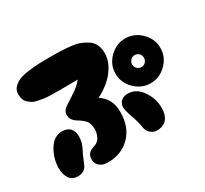

<svg xmlns="http://www.w3.org/2000/svg" viewBox="-140 -905 1189 1111"><g transform="rotate(-30 454.0 -349.0)"><path d="M290 -1Q381 -1 439 -60Q497 -119 497 -220Q497 -308 429 -352Q507 -392 548 -447.5Q589 -503 589 -559Q589 -591 578 -615Q567 -639 544.5 -654Q522 -669 498.5 -678Q475 -687 438 -691Q401 -695 373.5 -696Q346 -697 304 -697Q260 -697 231 -696Q202 -695 161.5 -690Q121 -685 96.5 -675.5Q72 -666 54 -647.5Q36 -629 36 -603Q36 -584 41 -569Q46 -554 57.5 -543.5Q69 -533 81 -525.5Q93 -518 115.5 -513.5Q138 -509 155.5 -506.5Q173 -504 204.5 -503.5Q236 -503 256.5 -503Q277 -503 315.5 -503.5Q354 -504 377 -504Q368 -493 356.5 -481.5Q345 -470 329.5 -459Q314 -448 303.5 -441Q293 -434 274.5 -422Q256 -410 251 -407Q219 -387 219 -358Q219 -323 254 -302Q292 -279 305.5 -260Q319 -241 319 -206Q319 -179 306 -154.5Q293 -130 265 -122Q236 -113 225.5 -98.5Q215 -84 215 -60Q215 -37 234 -19Q253 -1 290 -1ZM99 -18Q123 -18 138 -28Q153 -38 159 -50Q165 -62 176 -89.5Q187 -117 197 -135Q219 -175 219 -216Q219 -250 201 -270Q183 -290 147 -290Q92 -290 58.5 -233Q25 -176 25 -116Q25 -72 43.5 -45Q62 -18 99 -18ZM638 -19Q716 -28 716 -121Q716 -182 679 -235.5Q642 -289 586 -289Q559 -289 541.5 -274Q524 -259 524 -232Q524 -211 541.5 -162.5Q559 -114 564 -77Q568 -49 589.5 -32.5Q611 -16 638 -19ZM883 -424Q883 -484 838 -528.5Q793 -573 733 -573Q673 -573 628 -528.5Q583 -484 583 -424Q583 -363 628 -318.5Q673 -274 733 -274Q793 -274 838 -318.5Q883 -363 883 -424ZM733 -382Q716 -382 704.5 -394Q693 -406 693 -422Q693 -438 704.5 -450Q716 -462 733 -462Q749 -462 760.5 -450.5Q772 -439 772 -422Q772 -405 760.5 -393.5Q749 -382 733 -382Z"/></g></svg>

Font: Cherry Bomb
Style: Regular
Weight: 400
Designer: satsuyako
Foundry: satsuyako
Version: Version 4.0